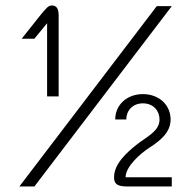

<svg xmlns="http://www.w3.org/2000/svg" viewBox="-20 -673 690 693"><path d="M555.8 -241.7C555.8 -200 510.8 -180 477.5 -154.2C437.5 -123.3 391.7 -81.7 391.7 -33.3C391.7 -14.2 397.5 0 437.5 0H600V-33.3H433.3C433.3 -71.7 485.8 -118.3 519.2 -140C558.3 -165 595.8 -195 595.8 -241.7C595.8 -293.3 555 -333.3 495.8 -333.3C436.7 -333.3 395.8 -293.3 395.8 -241.7H435.8C435.8 -273.3 458.3 -300 495.8 -300C533.3 -300 555.8 -273.3 555.8 -241.7ZM166.7 -653.3C155 -653.3 146.7 -643.3 129.2 -622.5L58.3 -533.3H104.2L150 -589.2V-325H191.7V-616.7C191.7 -643.3 183.3 -653.3 166.7 -653.3ZM545.8 -650.8 50 0H104.2L600 -650.8Z"/></svg>

Font: BoonHome
Style: Book
Weight: 400
Designer: Sungsit Sawaiwan
Foundry: Sungsit Sawaiwan
Version: Version 0.2